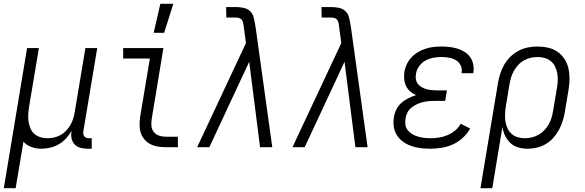

<svg xmlns="http://www.w3.org/2000/svg" viewBox="-46 -772 3066 1007"><path d="M-26 215 96 -520H158L106 -209Q103 -189 102 -170Q101 -151 104 -133Q107 -115 114 -98Q121 -81 134.5 -69.5Q148 -58 165.5 -52.5Q183 -47 202 -47Q220 -47 238 -51Q256 -55 272 -64Q288 -73 301 -87Q314 -101 323.5 -117Q333 -133 338 -150Q343 -167 346 -185L402 -520H464L391 -83Q390 -76 391 -69Q392 -62 396 -57Q400 -52 406.5 -49.5Q413 -47 421 -47H435V8H412Q393 8 375 3Q357 -2 345 -15Q333 -28 329.5 -46Q326 -64 329 -83L330 -87Q318 -65 301 -46.5Q284 -28 262.5 -15.5Q241 -3 217.5 2.5Q194 8 171 8Q144 8 118.5 -1Q93 -10 77 -29L36 215Z M760 -600 795 -752H863L815 -600ZM823 0Q801 0 780.5 -3.5Q760 -7 742 -16.5Q724 -26 711 -41.5Q698 -57 692 -76Q686 -95 686 -116.5Q686 -138 689 -159L740 -465H600V-520H811L750 -150Q747 -132 748 -113.5Q749 -95 759.5 -81Q770 -67 787 -61Q804 -55 822 -55H887V0Z M988 0 1244 -546 1232 -636Q1231 -645 1229 -653.5Q1227 -662 1222 -668.5Q1217 -675 1208.5 -677.5Q1200 -680 1191 -680H1141L1140 -735H1191Q1211 -735 1231 -731Q1251 -727 1265 -714Q1279 -701 1284 -682Q1289 -663 1292 -644L1295 -626L1382 0H1318L1261 -448L1052 0Z M1488 0 1744 -546 1732 -636Q1731 -645 1729 -653.5Q1727 -662 1722 -668.5Q1717 -675 1708.5 -677.5Q1700 -680 1691 -680H1641L1640 -735H1691Q1711 -735 1731 -731Q1751 -727 1765 -714Q1779 -701 1784 -682Q1789 -663 1792 -644L1795 -626L1882 0H1818L1761 -448L1552 0Z M2212 8Q2186 8 2160.5 5Q2135 2 2112 -6Q2089 -14 2069.5 -27.5Q2050 -41 2036.5 -61.5Q2023 -82 2019.5 -107Q2016 -132 2020 -158Q2023 -178 2033 -198Q2043 -218 2059.5 -232.5Q2076 -247 2096 -257Q2116 -267 2136 -273Q2119 -281 2105.5 -292.5Q2092 -304 2084 -320.5Q2076 -337 2074 -356Q2072 -375 2075 -395Q2078 -415 2087.5 -435Q2097 -455 2112.5 -471.5Q2128 -488 2147 -499Q2166 -510 2186 -516.5Q2206 -523 2227 -525.5Q2248 -528 2269 -528Q2290 -528 2311.5 -525.5Q2333 -523 2353 -517Q2373 -511 2390.5 -500Q2408 -489 2419.5 -473Q2431 -457 2435.5 -436Q2440 -415 2437 -393L2436 -388H2375V-391Q2379 -411 2370 -429Q2361 -447 2345 -456.5Q2329 -466 2309 -469.5Q2289 -473 2269 -473Q2248 -473 2226.5 -469Q2205 -465 2185.5 -454.5Q2166 -444 2152.5 -425Q2139 -406 2136 -386Q2133 -371 2135 -357.5Q2137 -344 2144.5 -333.5Q2152 -323 2163.5 -316Q2175 -309 2188.5 -305Q2202 -301 2215.5 -299.5Q2229 -298 2243 -298H2298L2289 -243H2234Q2218 -243 2202 -241.5Q2186 -240 2170.5 -236Q2155 -232 2140 -225Q2125 -218 2111.5 -207Q2098 -196 2090.5 -181Q2083 -166 2081 -150Q2078 -133 2080.5 -117Q2083 -101 2093 -88.5Q2103 -76 2117 -68Q2131 -60 2146.5 -55.5Q2162 -51 2178.5 -49Q2195 -47 2212 -47Q2233 -47 2256 -50.5Q2279 -54 2300.5 -63Q2322 -72 2340.5 -87Q2359 -102 2370 -123L2420 -98Q2405 -71 2381 -49Q2357 -27 2329 -14.5Q2301 -2 2271 3Q2241 8 2212 8Z M2474 215 2566 -338Q2570 -362 2578 -386.5Q2586 -411 2599 -433.5Q2612 -456 2631.5 -475Q2651 -494 2674 -506Q2697 -518 2722.5 -523Q2748 -528 2772 -528Q2801 -528 2828 -522Q2855 -516 2877 -501Q2899 -486 2914 -463.5Q2929 -441 2935 -414.5Q2941 -388 2941 -359.5Q2941 -331 2936 -302L2916 -182Q2912 -159 2904.5 -135.5Q2897 -112 2885 -90Q2873 -68 2855.5 -48.5Q2838 -29 2815.5 -16Q2793 -3 2769 2.5Q2745 8 2721 8Q2695 8 2671.5 1Q2648 -6 2631 -22Q2614 -38 2603.5 -59.5Q2593 -81 2589 -106L2536 215ZM2707 -47Q2725 -47 2743.5 -51.5Q2762 -56 2779 -65.5Q2796 -75 2809.5 -89.5Q2823 -104 2832.5 -121Q2842 -138 2847 -155.5Q2852 -173 2855 -191L2875 -311Q2879 -331 2879.5 -350.5Q2880 -370 2876.5 -388.5Q2873 -407 2865 -423.5Q2857 -440 2842.5 -451.5Q2828 -463 2810 -468Q2792 -473 2772 -473Q2754 -473 2736 -468.5Q2718 -464 2701 -454.5Q2684 -445 2671 -430.5Q2658 -416 2648.5 -399Q2639 -382 2634 -364Q2629 -346 2626 -329L2607 -215Q2604 -195 2603 -175.5Q2602 -156 2604.5 -137Q2607 -118 2615 -100.5Q2623 -83 2636.5 -70.5Q2650 -58 2668.5 -52.5Q2687 -47 2707 -47Z"/></svg>

Font: Iosevka SS18 Light
Style: Italic
Weight: 300
Italic angle: -9°
Monospace: yes
Designer: Belleve Invis
Foundry: Belleve Invis
Version: Version 25.1.1; ttfautohint (v1.8.4)